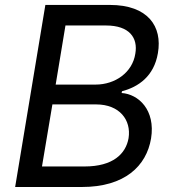

<svg xmlns="http://www.w3.org/2000/svg" viewBox="-20 -747 691 767"><path d="M40.5 0H307.2C478.3 0 565 -83.8 583.5 -193.9C601.9 -308.2 532.7 -371.1 465.9 -375.4L467.3 -382.5C532.3 -399.5 595.2 -441.8 610.8 -534.8C629.3 -641.3 571.4 -727.3 418.7 -727.3H161.2ZM147.7 -82 189.3 -329.9H364C457.4 -329.9 505 -267.8 493.6 -195C482.6 -132.1 430.8 -82 318.2 -82ZM202.4 -409.1 241.5 -645.2H403.4C497.5 -645.2 531.6 -595.5 520.6 -532.7C509.2 -457.4 440 -409.1 361.9 -409.1Z"/></svg>

Font: Margiela Sans Text
Style: Italic
Weight: 400
Italic angle: -9.39999°
Designer: Stefan Endress, Andreas Faust
Version: Version 1.100;FEAKit 1.0